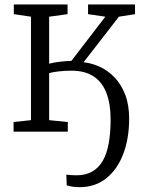

<svg xmlns="http://www.w3.org/2000/svg" viewBox="-20 -572 641 834"><path d="M326 241Q308 241 293.2 238.5Q278.5 236 270 233L268 186.5Q275 187.5 287.2 188.5Q299.5 189.5 311 189.5Q352 189.5 380.5 173.2Q409 157 426.8 125.8Q444.5 94.5 452.5 49.2Q460.5 4 460.5 -53Q460.5 -120 442.5 -167.5Q424.5 -215 386.8 -240Q349 -265 290.5 -265Q264.5 -265 238 -262.2Q211.5 -259.5 193.5 -254.5V-50L274.5 -42V0H39V-42L114.5 -50V-499.5L40 -510.5V-552.5H273.5V-510.5L193.5 -499.5V-295.5Q216 -301 240.8 -304Q265.5 -307 290 -307.5L437.5 -499.5L362.5 -510.5V-552.5H566.5V-510.5L496.5 -499.5L343 -301.5Q378.5 -298 413.8 -281.8Q449 -265.5 477.8 -235.5Q506.5 -205.5 523.8 -161Q541 -116.5 541 -56.5Q541 28.5 515.8 95.8Q490.5 163 442.2 202Q394 241 326 241Z"/></svg>

Font: Merriweather 24pt Light
Style: Regular
Weight: 300
Designer: Eben Sorkin
Foundry: Eben Sorkin
Version: Version 2.100